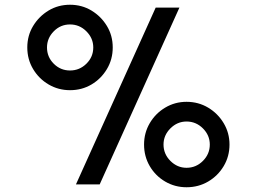

<svg xmlns="http://www.w3.org/2000/svg" viewBox="-20 -777 1082 809"><path d="M275 -397Q226 -397 185 -421Q144 -445 119.5 -486Q95 -527 95 -577Q95 -627 119.5 -667.5Q144 -708 184.5 -732.5Q225 -757 275 -757Q325 -757 365.5 -732.5Q406 -708 430.5 -667.5Q455 -627 455 -577Q455 -527 430.5 -486Q406 -445 365.5 -421Q325 -397 275 -397ZM300 0 636 -745H736L400 0ZM275 -480Q315 -480 344 -508.5Q373 -537 373 -577Q373 -616 344 -645Q315 -674 275 -674Q235 -674 206.5 -645Q178 -616 178 -577Q178 -537 206.5 -508.5Q235 -480 275 -480ZM766 12Q717 12 676 -12Q635 -36 611 -77Q587 -118 587 -168Q587 -217 611 -258Q635 -299 676 -323.5Q717 -348 766 -348Q816 -348 857 -323.5Q898 -299 922.5 -258Q947 -217 947 -168Q947 -118 922.5 -77Q898 -36 857 -12Q816 12 766 12ZM766 -70Q806 -70 835 -99Q864 -128 864 -168Q864 -207 835 -236Q806 -265 766 -265Q727 -265 698 -236Q669 -207 669 -168Q669 -128 698 -99Q727 -70 766 -70Z"/></svg>

Font: Plus Jakarta Text
Style: Regular
Weight: 400
Designer: Gumpita Rahayu
Foundry: Tokotype Studio
Version: Version 1.000